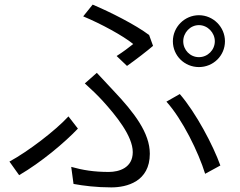

<svg xmlns="http://www.w3.org/2000/svg" viewBox="-20 -780 1040 833"><path d="M775 -601C775 -638 805 -671 843 -671C881 -671 912 -638 912 -601C912 -563 881 -532 843 -532C805 -532 775 -563 775 -601ZM730 -601C730 -538 781 -489 843 -489C905 -489 956 -538 956 -601C956 -663 905 -714 843 -714C781 -714 730 -663 730 -601ZM486 -537 531 -494C568 -520 621 -561 644 -581L627 -628C569 -672 458 -728 382 -760L341 -709C418 -677 514 -625 558 -589C542 -576 513 -554 486 -537ZM289 -56 299 18C343 26 398 33 463 33C530 33 630 8 630 -113C630 -203 563 -291 472 -387C449 -412 423 -440 400 -464L348 -418C374 -395 404 -366 425 -343C483 -279 556 -190 556 -120C556 -52 497 -34 452 -34C387 -34 339 -42 289 -56ZM870 -26 936 -62C905 -149 830 -291 760 -372L702 -339C771 -263 841 -120 870 -26ZM318 -222 277 -275C220 -213 102 -123 21 -79L63 -20C159 -76 260 -161 318 -222Z"/></svg>

Font: Noto Sans KR DemiLight
Style: Regular
Weight: 350
Designer: Ryoko NISHIZUKA 西塚涼子 (kana, bopomofo & ideographs); Paul D. Hunt (Latin, Greek & Cyrillic); Sandoll Communications 산돌커뮤니
Foundry: Adobe
Version: Version 2.004;hotconv 1.0.118;makeotfexe 2.5.65603